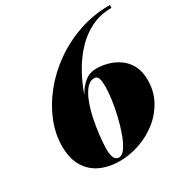

<svg xmlns="http://www.w3.org/2000/svg" viewBox="-175 -902 1016 1054"><g transform="rotate(-30 332.5 -375.0)"><path d="M639.5 -300Q639.5 -229 608.5 -171.8Q577.5 -114.5 526 -73.8Q474.5 -33 411.2 -11.5Q348 10 284 10Q218.5 10 165.5 -14Q112.5 -38 81.2 -88.8Q50 -139.5 50 -219.5Q50 -295.5 80.8 -372.5Q111.5 -449.5 167.5 -519Q223.5 -588.5 300.2 -642.8Q377 -697 469.5 -728.5Q562 -760 665 -760V-742Q594.5 -742 536.5 -713.8Q478.5 -685.5 432.8 -637Q387 -588.5 353 -527.8Q319 -467 296.5 -401.5Q318.5 -442.5 350 -468.8Q381.5 -495 425.5 -495Q463.5 -495 501.2 -484Q539 -473 570.5 -449.8Q602 -426.5 620.8 -389.5Q639.5 -352.5 639.5 -300ZM420 -381.5Q420 -421.5 413.5 -438.2Q407 -455 389 -455Q360.5 -455 338.8 -428.5Q317 -402 301 -359.5Q285 -317 274.8 -267.8Q264.5 -218.5 259.2 -172Q254 -125.5 253 -92V-80Q253 -47 262.2 -28.2Q271.5 -9.5 291 -9.5Q312 -9.5 331.2 -37.5Q350.5 -65.5 366.8 -110.2Q383 -155 395 -205.8Q407 -256.5 413.5 -303.2Q420 -350 420 -381.5Z"/></g></svg>

Font: Bodoni* 11pt Fatface
Style: Italic
Weight: 900
Italic angle: -13°
Version: Version 2.3